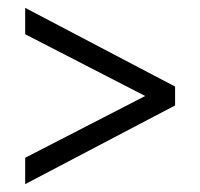

<svg xmlns="http://www.w3.org/2000/svg" viewBox="-20 -452 509 488"><path d="M425 -184 44 16V-51L349 -208L44 -365V-432L425 -232Z"/></svg>

Font: Buenard
Style: Regular
Weight: 400
Designer: Gustavo Ibarra
Foundry: FontFuror
Version: Version 1.001 2011